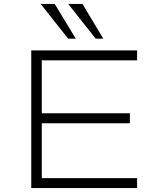

<svg xmlns="http://www.w3.org/2000/svg" viewBox="-20 -963 814 983"><path d="M140 0V-705H682V-654H194V-383H645V-332H194V-51H682V0ZM470 -765 329 -943H402L509 -765ZM329 -765 188 -943H260L368 -765Z"/></svg>

Font: Nunito Sans 7pt Expanded ExtraLight
Style: Regular
Weight: 250
Width: 7
Designer: Vernon Adams
Foundry: Vernon Adams
Version: Version 3.101;gftools[0.9.27]